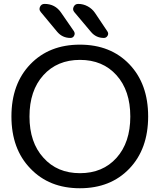

<svg xmlns="http://www.w3.org/2000/svg" viewBox="-20 -999 835 1008"><path d="M208 -170.9Q280.3 -89.8 399.9 -89.8Q519.5 -89.8 591.8 -170.4Q664.1 -251 664.1 -387.2Q664.1 -523.4 591.8 -604Q519.5 -684.6 399.9 -684.6Q280.3 -684.6 207.5 -604Q134.8 -523.4 134.8 -387.2Q134.8 -251 208 -170.9ZM139.6 -114.3Q40 -216.8 40 -387.7Q40 -558.6 139.2 -661.6Q238.3 -764.6 399.4 -764.6Q560.5 -764.6 659.2 -661.6Q757.8 -558.6 757.8 -387.7Q757.8 -216.8 659.2 -113.8Q560.5 -10.7 399.4 -10.7Q238.3 -10.7 139.6 -114.3ZM525.4 -799.8Q484.4 -799.8 458 -831.1L370.1 -935.5Q359.4 -948.2 366.7 -963.4Q374 -978.5 390.6 -978.5Q417 -978.5 440.4 -965.8Q463.9 -953.1 478.5 -931.6L543.9 -834Q547.9 -828.1 547.9 -822.3Q547.9 -816.4 544.9 -811.5Q538.1 -799.8 525.4 -799.8ZM349.6 -799.8Q307.6 -799.8 280.3 -832L194.3 -935.5Q187.5 -943.4 187.5 -952.1Q187.5 -958 190.4 -963.9Q197.3 -978.5 213.9 -978.5Q269.5 -978.5 300.8 -932.6L368.2 -835Q372.1 -828.1 372.1 -822.3Q372.1 -817.4 369.1 -811.5Q363.3 -799.8 349.6 -799.8Z"/></svg>

Font: Gen Jyuu Gothic Regular
Style: Regular
Weight: 400
Designer: [Source Han Sans]
Ryoko NISHIZUKA  (kana & ideographs); Paul D. Hunt (Latin, Greek & Cyrillic); Wenlong ZHANG  (bopomofo
Version: Version 1.002.20150607